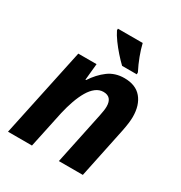

<svg xmlns="http://www.w3.org/2000/svg" viewBox="-178 -893 961 1020"><g transform="rotate(30 302.0 -383.0)"><path d="M134 -546H246L236 -445H240Q272 -494 313.5 -525Q355 -556 412 -556Q482 -556 517.5 -513.5Q553 -471 553 -399Q553 -366 542 -311L477 0H330L397 -319Q405 -356 405 -377Q405 -437 352 -437Q327 -437 305.5 -420.5Q284 -404 267 -375Q250 -346 236.5 -308Q223 -270 213 -226L165 0H18ZM368 -606Q347 -626 324 -652Q301 -678 281 -705.5Q261 -733 250 -756V-766H402Q410 -732 424.5 -693.5Q439 -655 458 -618V-606Z"/></g></svg>

Font: BC Sans
Style: Bold Italic
Weight: 700
Italic angle: -12°
Designer: Monotype Design Team
Province of B.C.
Foundry: Monotype Imaging Inc.
Version: Version 2.000;GOOG;noto-source:20170915:90ef993387c0